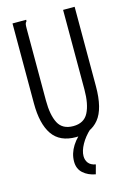

<svg xmlns="http://www.w3.org/2000/svg" viewBox="-126 -685 653 964"><g transform="rotate(-15 200.0 -203.0)"><path d="M201 11Q117 11 78.5 -45Q40 -101 40 -207V-623H111V-616Q105 -610 103.5 -603Q102 -596 102 -579V-206Q102 -130 124 -88Q146 -46 202 -46Q258 -46 280.5 -89.5Q303 -133 303 -209V-623H363V-210Q363 -93 320.5 -41Q278 11 201 11ZM261 169 248 217Q209 210 184 187.5Q159 165 159 127Q159 44 256 -27L281 -10Q249 19 230.5 52.5Q212 86 212 113Q212 134 223.5 149Q235 164 261 169Z"/></g></svg>

Font: Inconsolata Condensed
Style: Regular
Weight: 400
Width: 3
Monospace: yes
Designer: Raph Levien, Cyreal, Brenton Simpson
Foundry: Raph Levien, Cyreal, Google
Version: Version 3.000; ttfautohint (v1.8.2.53-6de2)